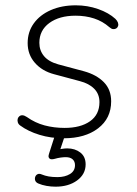

<svg xmlns="http://www.w3.org/2000/svg" viewBox="-20 -512 515 722"><path d="M220 8Q171 8 128.5 -5Q86 -18 56 -40Q49 -45 47 -52Q45 -59 46.5 -65Q48 -71 53 -75Q58 -79 65 -78.5Q72 -78 81 -72Q112 -50 147.5 -40.5Q183 -31 223 -31Q283 -31 318.5 -56Q354 -81 354 -128Q354 -158 334.5 -178Q315 -198 280 -207L183 -233Q138 -245 111 -276Q84 -307 84 -350Q84 -392 107 -424Q130 -456 171 -474Q212 -492 265 -492Q309 -492 349 -478Q389 -464 414 -441Q421 -434 423.5 -427Q426 -420 424 -414Q422 -408 417 -405Q412 -402 405.5 -402.5Q399 -403 391 -410Q366 -432 334 -442.5Q302 -453 264 -453Q203 -453 165.5 -425.5Q128 -398 128 -351Q128 -322 145.5 -301Q163 -280 199 -270L296 -244Q343 -231 370.5 -203Q398 -175 398 -131Q398 -67 349 -29.5Q300 8 220 8ZM189 190Q172 190 155 187Q138 184 124 178Q115 174 112.5 167Q110 160 112.5 153Q115 146 121.5 143Q128 140 137 144Q149 149 163 151.5Q177 154 196 154Q224 154 243 142.5Q262 131 262 109Q262 95 253 87Q244 79 227 79Q219 79 208 80.5Q197 82 187 85Q180 87 174.5 87Q169 87 166 84Q163 81 162.5 77Q162 73 165 64L192 -20H230L205 55L187 53Q200 50 211.5 48Q223 46 233 46Q262 46 282 61.5Q302 77 302 106Q302 143 270 166.5Q238 190 189 190Z"/></svg>

Font: Nunito ExtraLight ExtraLight
Style: Italic
Weight: 250
Italic angle: -9°
Version: Version 3.602